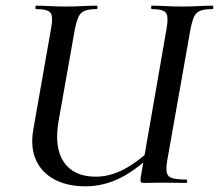

<svg xmlns="http://www.w3.org/2000/svg" viewBox="-20 -645 772 677"><path d="M281 12Q218 12 172.5 -12Q127 -36 107 -80.5Q87 -125 97 -186L160 -544Q168 -587 158 -600Q148 -613 106 -613Q105 -613 105 -619Q105 -625 107 -625Q129 -625 155.5 -623.5Q182 -622 212 -622Q243 -622 271.5 -623.5Q300 -625 321 -625Q324 -625 324 -619Q324 -613 321 -613Q294 -613 279 -607Q264 -601 257 -586Q250 -571 244 -542L187 -221Q170 -125 205 -73.5Q240 -22 318 -22Q366 -22 415 -47Q464 -72 531 -134L543 -124Q469 -51 408 -19.5Q347 12 281 12ZM488 0Q478 0 476.5 -3Q475 -6 476 -19L567 -542Q575 -585 565.5 -599Q556 -613 515 -613Q513 -613 513 -619Q513 -625 515 -625Q537 -625 564 -623.5Q591 -622 622 -622Q651 -622 680 -623.5Q709 -625 730 -625Q732 -625 732 -619Q732 -613 730 -613Q703 -613 687.5 -607.5Q672 -602 665 -587.5Q658 -573 652 -544L570 -81Q565 -52 568 -37Q571 -22 587 -17Q603 -12 636 -12Q640 -12 640 -6Q640 0 636 0Q615 0 594 -0.5Q573 -1 549 -1Q532 -1 517.5 -0.5Q503 0 488 0Z"/></svg>

Font: Cormorant Infant Light SemiBold
Style: Italic
Weight: 600
Italic angle: -10°
Version: Version 4.001